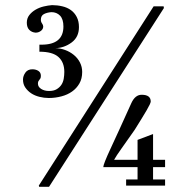

<svg xmlns="http://www.w3.org/2000/svg" viewBox="-20 -724 734 749"><path d="M131.4 0 579.4 -699.4H618.3L619.4 -692.6L171.4 4.6H132.6ZM182.9 -704Q203.4 -704 222.9 -699.4Q242.3 -694.9 256.6 -684.6Q270.9 -674.3 279.4 -657.7Q288 -641.1 288 -618.3Q288 -579.4 259.4 -558.3Q230.9 -537.1 195.4 -536Q214.9 -536 233.7 -529.1Q252.6 -522.3 268 -509.7Q283.4 -497.1 292 -480Q300.6 -462.9 300.6 -443.4Q300.6 -417.1 289.7 -398.3Q278.9 -379.4 261.1 -366.9Q243.4 -354.3 219.4 -348Q195.4 -341.7 170.3 -341.7Q152 -341.7 133.7 -346.3Q115.4 -350.9 101.7 -360Q88 -369.1 78.9 -382.3Q69.7 -395.4 69.7 -413.7Q69.7 -427.4 78.9 -440.6Q88 -453.7 106.3 -453.7Q120 -453.7 129.7 -447.4Q139.4 -441.1 139.4 -428.6Q139.4 -421.7 137.7 -418.3Q136 -414.9 133.7 -412.6Q131.4 -410.3 129.7 -406.9Q128 -403.4 128 -397.7Q128 -385.1 140.6 -377.1Q153.1 -369.1 171.4 -369.1Q189.7 -369.1 201.1 -376Q212.6 -382.9 219.4 -393.1Q226.3 -403.4 228.6 -417.1Q230.9 -430.9 230.9 -443.4Q230.9 -481.1 208 -501.7Q185.1 -522.3 133.7 -522.3V-549.7H141.7Q227.4 -549.7 227.4 -620.6Q227.4 -649.1 214.3 -662.9Q201.1 -676.6 180.6 -676.6Q163.4 -675.4 151.4 -669.1Q139.4 -662.9 139.4 -646.9Q139.4 -638.9 144 -632.6Q148.6 -626.3 148.6 -620.6Q148.6 -610.3 139.4 -603.4Q130.3 -596.6 118.9 -596.6Q104 -597.7 94.3 -607.4Q84.6 -617.1 84.6 -635.4Q84.6 -652.6 94.3 -665.1Q104 -677.7 118.9 -686.3Q133.7 -694.9 150.9 -698.9Q168 -702.9 182.9 -704ZM624 0H472V-24H516.6V-72H382.9Q382.9 -83.4 412 -145.7Q441.1 -208 492.6 -322.3Q507.4 -354.3 532.6 -354.3Q568 -354.3 568 -328Q568 -321.1 552 -293.7Q536 -266.3 505.1 -217.1Q475.4 -174.9 454.3 -145.1Q433.1 -115.4 425.1 -100.6H516.6V-178.3L577.1 -201.1V-100.6H624V-72H577.1V-24H624Z"/></svg>

Font: t
Style: Regular
Weight: 400
Designer: Takis Katsoulidis and George D. Matthiopoulos
Foundry: Takis Katsoulidis and George D. Matthiopoulos
Version: Version 1.0 ; ttfautohint (v1.8.1)